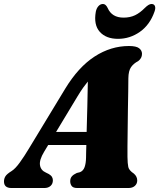

<svg xmlns="http://www.w3.org/2000/svg" viewBox="-54 -944 800 964"><path d="M167.5 -182Q142.5 -140.5 146.8 -114.5Q151 -88.5 176.5 -77.5L191.5 -70Q203 -63 207.2 -55.2Q211.5 -47.5 211.5 -39Q211.5 -21 199.8 -10.5Q188 0 169 0H3.5Q-34 0 -34 -33Q-34 -47 -26.8 -58.8Q-19.5 -70.5 4 -85Q22.5 -96.5 45 -127.5Q67.5 -158.5 90.5 -197L273 -498Q339.5 -607.5 421 -660.2Q502.5 -713 593.5 -713Q630 -713 644.5 -701.8Q659 -690.5 659 -673.5Q659 -651.5 639.5 -637Q617 -625.5 604 -607Q591 -588.5 590.5 -551Q590.5 -526.5 589.8 -484.2Q589 -442 588.2 -392Q587.5 -342 587 -294Q586.5 -246 586 -209Q585.5 -172 586 -156.5Q586.5 -122 590.2 -105.2Q594 -88.5 618 -72.5Q635 -58 635 -38Q635 -21.5 623.2 -10.8Q611.5 0 591 0H334Q313.5 0 306 -10Q298.5 -20 298.5 -34Q298.5 -49 306.8 -58.5Q315 -68 331.5 -75.5L347.5 -79.5Q364 -86 370.8 -105Q377.5 -124 378 -152Q378 -164 378.5 -180.5Q379 -197 379.5 -216H188ZM334.5 -459 227.5 -281.5H381Q383 -343 384.5 -411.2Q386 -479.5 387 -534.5Q376.5 -522 363.5 -503.8Q350.5 -485.5 334.5 -459ZM566.5 -855.5Q599 -855.5 624 -867.5Q649 -879.5 673 -904Q693 -924 706.5 -924Q720 -924 724 -913.2Q728 -902.5 721.5 -885Q698.5 -819.5 648.5 -784.2Q598.5 -749 538.5 -749Q478.5 -749 447 -784.2Q415.5 -819.5 427 -885Q430.5 -902.5 440.2 -913.2Q450 -924 463 -924Q477 -924 486.5 -904Q507.5 -855.5 566.5 -855.5Z"/></svg>

Font: Fraunces 72pt S050 Black
Style: Italic
Weight: 900
Italic angle: -16°
Version: Version 1.000; ttfautohint (v1.8.3)